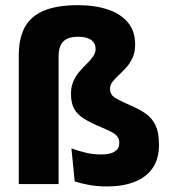

<svg xmlns="http://www.w3.org/2000/svg" viewBox="-20 -696 646 726"><path d="M51 -487.5Q51 -550 73.2 -592Q95.5 -634 145 -655.2Q194.5 -676.5 275 -676.5Q339 -676.5 387.5 -660.2Q436 -644 463.5 -611.2Q491 -578.5 491 -527.5Q491 -499 481.5 -478Q472 -457 457.8 -441.2Q443.5 -425.5 429.5 -412.5Q415.5 -399.5 405.8 -387Q396 -374.5 396 -360.5V-359Q396 -340 411.2 -329Q426.5 -318 472 -298Q506.5 -283.5 530.8 -266.5Q555 -249.5 568 -222.5Q581 -195.5 581 -151.5V-146Q581 -94 556.5 -59.5Q532 -25 488 -8Q444 9 385 9Q349 9 318 3.5Q287 -2 262.5 -10L250 -135Q276 -125.5 303.5 -118.8Q331 -112 363.5 -112Q397.5 -112 414.2 -123.2Q431 -134.5 431 -154V-156Q431 -169.5 424.8 -178.5Q418.5 -187.5 403.8 -195.8Q389 -204 363.5 -214.5Q322.5 -231.5 297.2 -247.5Q272 -263.5 260.2 -285Q248.5 -306.5 248.5 -340V-342Q248.5 -369 257.8 -389.5Q267 -410 281 -426Q295 -442 309 -455.8Q323 -469.5 332.2 -482.8Q341.5 -496 341.5 -511Q341.5 -525.5 334 -535.8Q326.5 -546 311.8 -551.5Q297 -557 274.5 -557Q247 -557 231 -548Q215 -539 208.2 -522.2Q201.5 -505.5 201.5 -481.5V0H51Z"/></svg>

Font: Anek Odia
Style: Bold
Weight: 700
Designer: Yesha Goshar & Mahesh Sahu (Odia), Yesha Goshar (Latin)
Foundry: Ek Type
Version: Version 1.003